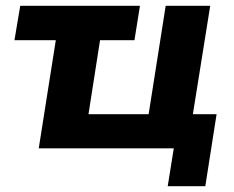

<svg xmlns="http://www.w3.org/2000/svg" viewBox="-20 -513 810 664"><path d="M560 131 581 0H114L173 -374H30L50 -493H464L445 -374H326L286 -118H494L553 -493H707L647 -118H729L690 131Z"/></svg>

Font: Nunito Sans 11pt ExtraBold
Style: Italic
Weight: 800
Italic angle: -9°
Version: Version 3.101;gftools[0.9.27]